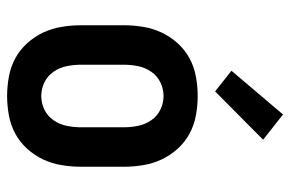

<svg xmlns="http://www.w3.org/2000/svg" viewBox="-158 -650 816 540"><g transform="rotate(90 250.0 -380.0)"><path d="M250 8Q223 8 195.5 3Q168 -2 144 -15Q120 -28 101.5 -48.5Q83 -69 71.5 -93.5Q60 -118 55.5 -145.5Q51 -173 51 -200V-320Q51 -347 55.5 -374.5Q60 -402 71.5 -426.5Q83 -451 101.5 -471.5Q120 -492 144 -505Q168 -518 195.5 -523Q223 -528 250 -528Q277 -528 304.5 -523Q332 -518 356 -505Q380 -492 398.5 -471.5Q417 -451 428.5 -426.5Q440 -402 444.5 -374.5Q449 -347 449 -320V-200Q449 -173 444.5 -145.5Q440 -118 428.5 -93.5Q417 -69 398.5 -48.5Q380 -28 356 -15Q332 -2 304.5 3Q277 8 250 8ZM250 -88Q270 -88 288.5 -97Q307 -106 318.5 -123Q330 -140 334 -160Q338 -180 338 -200V-320Q338 -340 334 -360Q330 -380 318.5 -397Q307 -414 288.5 -423Q270 -432 250 -432Q230 -432 211.5 -423Q193 -414 181.5 -397Q170 -380 166 -360Q162 -340 162 -320V-200Q162 -180 166 -160Q170 -140 181.5 -123Q193 -106 211.5 -97Q230 -88 250 -88ZM237 -577 179 -623 302 -768 373 -712Z"/></g></svg>

Font: Iosevka Curly
Style: Bold
Weight: 700
Monospace: yes
Designer: Belleve Invis
Foundry: Belleve Invis
Version: Version 22.1.2; ttfautohint (v1.8.4)